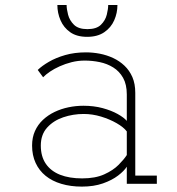

<svg xmlns="http://www.w3.org/2000/svg" viewBox="-20 -716 690 748"><path d="M299 11Q255 11 219 0.2Q183 -10.5 157.8 -31Q132.5 -51.5 118.8 -81.2Q105 -111 105 -149Q105 -180.5 116.2 -205.5Q127.5 -230.5 147.2 -249Q167 -267.5 192.5 -279.8Q218 -292 246.8 -298Q275.5 -304 305 -304Q345.5 -304 379.8 -294.8Q414 -285.5 438.5 -271.8Q463 -258 474 -245V-348Q474 -387 459.5 -412.8Q445 -438.5 421.2 -453.2Q397.5 -468 368.5 -474Q339.5 -480 310 -480Q284 -480 259.2 -473.8Q234.5 -467.5 212.8 -457.8Q191 -448 174.5 -436.8Q158 -425.5 148 -415L127 -443.5Q143.5 -459.5 170.5 -475.2Q197.5 -491 234 -501.5Q270.5 -512 315 -512Q341.5 -512 368.8 -506.8Q396 -501.5 420.8 -490Q445.5 -478.5 465 -460Q484.5 -441.5 495.8 -415.5Q507 -389.5 507 -354.5V-32H591V0H474V-66.5Q463.5 -50 440 -32Q416.5 -14 381 -1.5Q345.5 11 299 11ZM300 -21Q351.5 -21 386.2 -36.8Q421 -52.5 442.2 -74Q463.5 -95.5 474 -112V-204Q461.5 -220.5 434.5 -236Q407.5 -251.5 373.8 -261.8Q340 -272 306 -272Q264.5 -272 226.2 -259Q188 -246 163.5 -218.8Q139 -191.5 139 -149Q139 -106.5 158.5 -78Q178 -49.5 214 -35.2Q250 -21 300 -21ZM319.5 -572.5Q279 -572.5 253.5 -590.5Q228 -608.5 215.8 -637Q203.5 -665.5 203.5 -696.5H239.5Q239.5 -681 245.2 -658.8Q251 -636.5 268.2 -619.5Q285.5 -602.5 320.5 -602.5Q356 -602.5 373.2 -619.5Q390.5 -636.5 396 -658.8Q401.5 -681 401.5 -696.5H437.5Q437.5 -665.5 425 -637Q412.5 -608.5 386.2 -590.5Q360 -572.5 319.5 -572.5Z"/></svg>

Font: Trispace Thin
Style: Regular
Weight: 100
Designer: Tyler Finck
Foundry: Etcetera Type Company
Version: Version 1.210